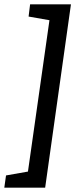

<svg xmlns="http://www.w3.org/2000/svg" viewBox="-89 -724 354 893"><path d="M241 -704 121 149H-69L-61 92L41 74L141 -630L44 -647L51 -704Z"/></svg>

Font: Faustina SemiBold
Style: Italic
Weight: 600
Italic angle: -8°
Designer: Alfonso Garcia
Foundry: http://www.omnibus-type.com
Version: Version 1.200